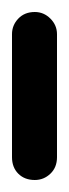

<svg xmlns="http://www.w3.org/2000/svg" viewBox="-20 -300 115 320"><path d="M0 -38H75V-243H0ZM38 -75Q21 -75 10.5 -64Q0 -53 0 -38Q0 -21 10.5 -10.5Q21 0 38 0Q53 0 64 -10.5Q75 -21 75 -38Q75 -53 64 -64Q53 -75 38 -75ZM38 -280Q21 -280 10.5 -269Q0 -258 0 -243Q0 -226 10.5 -215.5Q21 -205 38 -205Q53 -205 64 -215.5Q75 -226 75 -243Q75 -258 64 -269Q53 -280 38 -280Z"/></svg>

Font: Wavefont Medium
Style: Regular
Weight: 500
Version: Version 3.004;gftools[0.9.33]